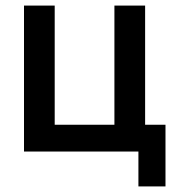

<svg xmlns="http://www.w3.org/2000/svg" viewBox="-20 -543 640 688"><path d="M476 125H573V-96H500V-523H390V-96H176V-523H66V0H476Z"/></svg>

Font: FIGSv2-sans-serif SemiBold
Style: Regular
Weight: 600
Designer: Matt McInerney, Pablo Impallari, Rodrigo Fuenzalida,Mirko Velimirovic
Foundry: Matt McInerney, Pablo Impallari, Rodrigo Fuenzalida
Version: Version 4.021;hotconv 1.0.109;makeotfexe 2.5.65596